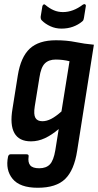

<svg xmlns="http://www.w3.org/2000/svg" viewBox="-20 -690 464 906"><path d="M244 -500Q295 -500 336.5 -491.5Q378 -483 423 -479L344 22Q330 113 287.5 154.5Q245 196 158 196Q74 196 39.5 154Q5 112 18 49Q21 38 30 38H105Q117 38 115 49Q111 76 122.5 90Q134 104 165 104Q198 104 215.5 85.5Q233 67 241 19L257 -81Q224 -53 192 -38Q160 -23 126 -23Q70 -23 48 -62Q26 -101 39 -177L64 -334Q78 -421 120.5 -460.5Q163 -500 244 -500ZM180 -118Q200 -118 221.5 -129Q243 -140 270 -164L308 -401Q293 -405 276 -407Q259 -409 243 -409Q210 -409 191.5 -390.5Q173 -372 166 -324L144 -188Q138 -150 147 -134Q156 -118 180 -118ZM270 -555Q242 -555 218 -566Q194 -577 178 -593Q171 -599 172 -612L180 -661Q182 -667 186 -669Q190 -671 195 -666Q214 -650 234 -641.5Q254 -633 277 -633Q325 -633 371 -668Q377 -672 381.5 -669.5Q386 -667 385 -661L376 -605Q375 -599 373.5 -595.5Q372 -592 367 -588Q349 -573 324.5 -564Q300 -555 270 -555Z"/></svg>

Font: Sofia Sans Condensed
Style: Bold Italic
Weight: 700
Italic angle: -9°
Version: Version 4.100